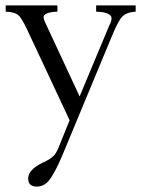

<svg xmlns="http://www.w3.org/2000/svg" viewBox="-20 -436 521 709"><path d="M384 -343Q392 -358 392 -368Q392 -391 335 -393V-416H481V-393Q448 -391 432 -375Q416 -359 393 -302L208 143Q181 205 162 229Q143 253 116 253Q84 253 84 223Q84 191 137 165Q166 152 176 141Q186 134 197 107L237 8L81 -325Q60 -370 47 -381Q32 -392 1 -393V-416H192V-393Q141 -391 141 -372Q141 -364 151 -344L274 -80Z"/></svg>

Font: New Athena Unicode
Style: Regular
Weight: 400
Designer: J. Rusten 1997; rev. by R. Hancock 2001, 2002, rev. by D. Mastronarde 2002-2021
Foundry: GreekKeys New Athena Unicode
Version: Version 5.008